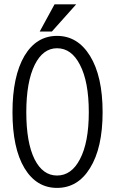

<svg xmlns="http://www.w3.org/2000/svg" viewBox="-20 -872 540 909"><path d="M39.1 -340.8Q39.1 -170.9 95.7 -76.2Q152.3 17.6 250 17.6Q348.6 17.6 406.2 -76.2Q465.8 -171.9 465.8 -340.8Q465.8 -510.7 406.2 -607.4Q347.7 -702.1 250 -702.1Q152.3 -702.1 95.7 -607.4Q39.1 -510.7 39.1 -340.8ZM104.5 -340.8Q104.5 -484.4 144.5 -565.4Q183.6 -643.6 250 -643.6Q318.4 -643.6 358.4 -565.4Q400.4 -485.4 400.4 -340.8Q400.4 -197.3 358.4 -118.2Q318.4 -41 250 -41Q182.6 -41 143.6 -118.2Q104.5 -197.3 104.5 -340.8ZM340.8 -851.6H238.3L168 -722.7H225.6Z"/></svg>

Font: DotumChe
Style: Regular
Weight: 400
Monospace: yes
Version: Version 2.21